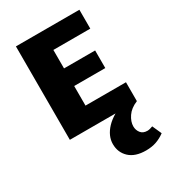

<svg xmlns="http://www.w3.org/2000/svg" viewBox="-224 -770 1041 1171"><g transform="rotate(-30 296.0 -184.5)"><path d="M553 0H81V-658H528V-525H268V-133H553ZM141 -271V-395H487V-271ZM452 289Q376 289 335.5 251Q295 213 295 154Q295 97 342.5 46.5Q390 -4 497 -44L553 0Q504 20 480.5 55Q457 90 457 123Q457 149 472.5 169Q488 189 519 189Q527 189 537 186.5Q547 184 557 180L586 245Q558 266 525.5 277.5Q493 289 452 289Z"/></g></svg>

Font: Ysabeau Infant Black
Style: Regular
Weight: 900
Designer: Christian Thalmann (Catharsis Fonts)
Version: Version 2.001;gftools[0.9.30]; featfreeze: ss01,ss02,lnum